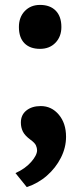

<svg xmlns="http://www.w3.org/2000/svg" viewBox="-20 -562 331 782"><path d="M89 200 43 143Q83 125 107 97.5Q131 70 131 50Q131 41 126.5 30.5Q122 20 104 7Q81 -10 73 -26.5Q65 -43 65 -63Q65 -94 87.5 -112Q110 -130 146 -130Q190 -130 219.5 -95Q249 -60 249 -5Q249 39 228 80.5Q207 122 171 153.5Q135 185 89 200ZM143 -363Q102 -363 79.5 -386Q57 -409 57 -452Q57 -492 81 -517Q105 -542 143 -542Q184 -542 207 -518.5Q230 -495 230 -452Q230 -413 206 -388Q182 -363 143 -363Z"/></svg>

Font: Lexend Deca
Style: Bold
Weight: 700
Designer: Bonnie Shaver-Troup, Thomas Jockin
Foundry: Lexend
Version: Version 1.008; ttfautohint (v1.8.4.7-5d5b)